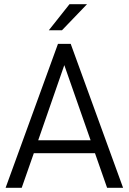

<svg xmlns="http://www.w3.org/2000/svg" viewBox="-20 -900 617 920"><path d="M397 -879.9 276.9 -754.9H213.9L313 -879.9ZM142.1 -166 84 0H6.8L257.8 -689.9H318.8L569.8 0H493.2L435.1 -166ZM288.1 -587.9 163.1 -228H414.1Z"/></svg>

Font: D-DIN-PRO
Style: Regular
Weight: 400
Designer: Charles Nix
Foundry: Datto Inc.
Version: Version 1.000;hotconv 1.0.109;makeotfexe 2.5.65596